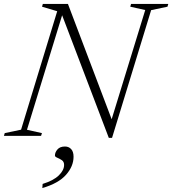

<svg xmlns="http://www.w3.org/2000/svg" viewBox="-42 -690 874 975"><path d="M725.5 -638.5 527 10H510.5L273.5 -612.5L95 -31L171 -14L166.5 0H-22L-18 -14L65 -31.5L248.5 -633L171.5 -656L175.5 -670H303L525 -84.5L695.5 -639L619.5 -656L623.5 -670H812.5L808.5 -656ZM237 100Q237 83.5 249.8 68.8Q262.5 54 288 54Q307 54 319.2 67Q331.5 80 331.5 106Q331.5 154.5 293.2 197.8Q255 241 173 265L174.5 244Q229.5 227 256.5 200.8Q283.5 174.5 283.5 147.5Q283.5 131 271.8 123.2Q260 115.5 248.5 110.8Q237 106 237 100Z"/></svg>

Font: Newsreader Text Light
Style: Italic
Weight: 300
Italic angle: -17°
Designer: Hugues Gentile
Foundry: Production Type
Version: Version 1.001